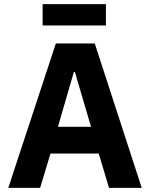

<svg xmlns="http://www.w3.org/2000/svg" viewBox="-20 -908 725 928"><path d="M186 -785H492V-888H186ZM665 0 438 -698H250L20 0H174L224 -166H457L507 0ZM420 -295H260L337 -560H342Z"/></svg>

Font: LVC Sans
Style: Bold
Weight: 700
Designer: Mike Abbink, Paul van der Laan, Pieter van Rosmalen
Foundry: Bold Monday
Version: Version 3.0